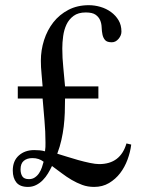

<svg xmlns="http://www.w3.org/2000/svg" viewBox="-20 -716 555 748"><path d="M491.2 -152.8Q487.8 -124 476.8 -94.2Q465.8 -64.5 448 -41.3Q430.2 -18.1 404.8 -2.9Q379.4 12.2 346.7 12.2Q321.8 12.2 300.5 4.4Q279.3 -3.4 259.3 -15.1Q239.3 -26.9 220.7 -41L182.6 -69.3Q175.8 -55.2 167 -40.5Q158.2 -25.9 146.7 -14.2Q135.3 -2.4 120.6 4.9Q106 12.2 88.9 12.2Q58.1 12.2 43.9 -5.1Q29.8 -22.5 29.8 -51.8Q29.8 -89.4 53.5 -110.4Q77.1 -131.3 113.3 -131.3Q123.5 -131.3 134.5 -130.4Q145.5 -129.4 155.3 -126.5Q156.7 -135.3 157 -143.3Q157.2 -151.4 157.2 -160.2Q157.2 -203.1 153.3 -246.1L146 -332H49.3V-379.4H146Q144.5 -403.8 141.8 -429Q139.2 -454.1 139.2 -479.5Q139.2 -520.5 151.6 -559.6Q164.1 -598.6 187.7 -628.9Q211.4 -659.2 246.3 -677.5Q281.2 -695.8 326.2 -695.8Q348.6 -695.8 371.3 -689.2Q394 -682.6 412.4 -669.2Q430.7 -655.8 441.9 -637Q453.1 -618.2 453.1 -592.8Q453.1 -578.1 441.9 -564.7Q430.7 -551.3 415.5 -551.3Q396.5 -551.3 389.2 -560.1Q381.8 -568.8 379.2 -581.5Q376.5 -594.2 376 -609.4Q375.5 -624.5 370.1 -637.2Q364.7 -649.9 352.3 -658.7Q339.8 -667.5 314 -667.5Q284.7 -667.5 266.6 -654.1Q248.5 -640.6 239 -620.4Q229.5 -600.1 226.1 -575.4Q222.7 -550.8 222.7 -527.3Q222.7 -490.2 226.6 -453.1L233.4 -379.4H363.3V-332H233.4Q233.4 -303.2 232.4 -276.4Q231.4 -249.5 228.3 -223.1Q225.1 -196.8 219.2 -170.7Q213.4 -144.5 203.1 -117.2L239.3 -106Q260.7 -99.1 284.4 -92.5Q308.1 -85.9 330.1 -81.3Q352.1 -76.7 366.2 -76.7Q449.2 -76.7 472.7 -157.2ZM149.9 -85.9Q131.8 -100.1 106.4 -100.1Q85.4 -100.1 72.8 -89.6Q60.1 -79.1 60.1 -56.2Q60.1 -39.6 67.1 -28.8Q74.2 -18.1 92.8 -18.1Q106 -18.1 115.7 -24.7Q125.5 -31.2 132.3 -41.5Q139.2 -51.8 143.3 -64Q147.5 -76.2 149.9 -85.9Z"/></svg>

Font: Simplified Naskh
Style: Regular
Weight: 400
Designer: SIL International
Foundry: Arabeyes
Version: 1.02_alpha